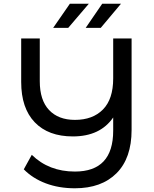

<svg xmlns="http://www.w3.org/2000/svg" viewBox="-20 -907 827 1033"><path d="M688 -700H589V-485C589 -411 570.7 -355.3 534 -318C497.3 -280.7 447 -262 383 -262C323.7 -262 277.3 -279.7 244 -315C210.7 -350.3 194 -402 194 -470V-700H94V-466C94 -372 118.3 -299.7 167 -249C215.7 -198.3 284 -173 372 -173C470 -173 542.3 -207 589 -275V-204C589 -57.3 520.3 16 383 16C289.7 16 212.3 -14 151 -74L108 4C140 36.7 179.5 61.8 226.5 79.5C273.5 97.2 325.7 106 383 106C478.3 106 553 79 607 25C661 -29 688 -106.7 688 -208ZM356 -887 266 -757H347L458 -887ZM530 -887 441 -757H522L631 -887Z"/></svg>

Font: ICO Headline
Style: Regular
Weight: 500
Designer: Julieta Ulanovsky
Foundry: Julieta Ulanovsky
Version: Version 7.200